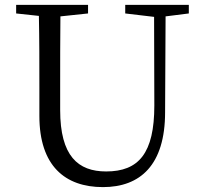

<svg xmlns="http://www.w3.org/2000/svg" viewBox="-20 -749 832 785"><path d="M752 -729H492V-694L610 -680L611 -318C611 -122 547 -48 414 -48C299 -48 226 -111 226 -299V-391C226 -490 226 -587 227 -682L340 -694V-729H46V-694L139 -684C141 -587 141 -489 141 -391V-275C141 -71 246 16 401 16C553 16 655 -74 655 -290L657 -682L752 -694Z"/></svg>

Font: Source Han Serif
Style: Regular
Weight: 400
Designer: Ryoko NISHIZUKA 西塚涼子 (kana & ideographs); Frank Grießhammer (Latin, Greek & Cyrillic); Wenlong ZHANG 张文龙 (bopomofo); San
Foundry: Adobe Systems Incorporated
Version: Version 1.001;PS 1.001;hotconv 16.6.54;makeotf.lib2.5.65590